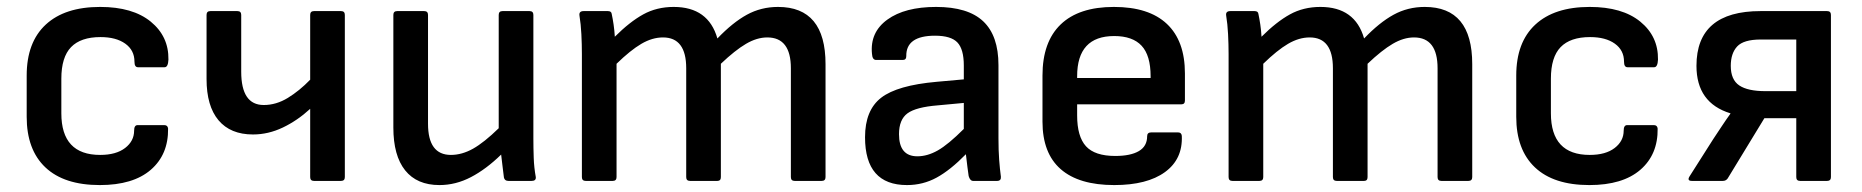

<svg xmlns="http://www.w3.org/2000/svg" viewBox="-20 -522 5373 554"><path d="M268 12Q165 12 111 -39Q57 -90 57 -185V-304Q57 -400 112 -451Q167 -502 269 -502Q363 -502 415 -459.5Q467 -417 466 -350Q465 -328 455 -328H378Q368 -328 368 -344Q368 -377 341.5 -396Q315 -415 270 -415Q213 -415 185 -386Q157 -357 157 -295V-195Q157 -75 269 -75Q315 -75 341 -95Q367 -115 367 -145Q367 -161 377 -161H454Q464 -161 465 -151Q466 -76 415 -32Q364 12 268 12Z M886 0Q875 0 875 -11V-208Q838 -174 796 -154Q754 -134 710 -134Q645 -134 610.5 -175Q576 -216 576 -294V-479Q576 -490 587 -490H665Q676 -490 676 -479V-315Q676 -219 741 -219Q777 -219 810.5 -239.5Q844 -260 875 -292V-479Q875 -490 886 -490H964Q975 -490 975 -479V-11Q975 0 964 0Z M1248 12Q1183 12 1149 -30.5Q1115 -73 1115 -154V-479Q1115 -490 1126 -490H1204Q1215 -490 1215 -479V-165Q1215 -75 1281 -75Q1313 -75 1345 -93Q1377 -111 1419 -152V-479Q1419 -490 1430 -490H1508Q1519 -490 1519 -479V-123Q1519 -95 1520 -66.5Q1521 -38 1526 -11Q1527 0 1514 0H1447Q1436 0 1434 -10Q1432 -26 1430 -42.5Q1428 -59 1426 -76Q1383 -34 1339 -11Q1295 12 1248 12Z M1670 0Q1659 0 1659 -11V-366Q1659 -394 1657.5 -423.5Q1656 -453 1652 -477Q1650 -490 1664 -490H1734Q1744 -490 1745 -482Q1748 -468 1750.5 -451Q1753 -434 1754 -416Q1797 -459 1836 -480.5Q1875 -502 1924 -502Q2024 -502 2050 -411Q2094 -457 2135 -479.5Q2176 -502 2225 -502Q2362 -502 2362 -337V-11Q2362 0 2351 0H2273Q2262 0 2262 -11V-325Q2262 -414 2194 -414Q2164 -414 2132.5 -395.5Q2101 -377 2060 -338V-11Q2060 0 2050 0H1971Q1960 0 1960 -11V-325Q1960 -414 1893 -414Q1862 -414 1830.5 -395.5Q1799 -377 1759 -338V-11Q1759 0 1748 0Z M2597 12Q2476 12 2476 -126Q2476 -204 2522.5 -240Q2569 -276 2683 -286L2761 -293V-333Q2761 -380 2742.5 -399.5Q2724 -419 2678 -419Q2594 -419 2595 -360Q2595 -349 2585 -349H2508Q2497 -349 2496 -367Q2490 -429 2540.5 -465.5Q2591 -502 2681 -502Q2773 -502 2817 -460.5Q2861 -419 2861 -334V-123Q2861 -88 2863 -61Q2865 -34 2868 -12Q2869 0 2857 0H2788Q2779 0 2775 -14Q2774 -21 2771.5 -39.5Q2769 -58 2767 -77Q2722 -31 2682.5 -9.5Q2643 12 2597 12ZM2574 -135Q2574 -71 2627 -71Q2656 -71 2686 -88Q2716 -105 2761 -150V-225L2686 -218Q2623 -213 2598.5 -195Q2574 -177 2574 -135Z M3195 12Q3093 12 3040.5 -34Q2988 -80 2988 -171V-304Q2988 -401 3040.5 -451.5Q3093 -502 3194 -502Q3295 -502 3347 -453Q3399 -404 3399 -310V-232Q3399 -221 3389 -221H3088V-189Q3088 -128 3113.5 -100Q3139 -72 3198 -72Q3242 -72 3266 -86Q3290 -100 3290 -129Q3290 -140 3302 -140H3379Q3389 -140 3390 -130Q3393 -63 3341.5 -25.5Q3290 12 3195 12ZM3088 -297H3300V-302Q3300 -362 3274 -390Q3248 -418 3195 -418Q3088 -418 3088 -302Z M3536 0Q3525 0 3525 -11V-366Q3525 -394 3523.5 -423.5Q3522 -453 3518 -477Q3516 -490 3530 -490H3600Q3610 -490 3611 -482Q3614 -468 3616.5 -451Q3619 -434 3620 -416Q3663 -459 3702 -480.5Q3741 -502 3790 -502Q3890 -502 3916 -411Q3960 -457 4001 -479.5Q4042 -502 4091 -502Q4228 -502 4228 -337V-11Q4228 0 4217 0H4139Q4128 0 4128 -11V-325Q4128 -414 4060 -414Q4030 -414 3998.5 -395.5Q3967 -377 3926 -338V-11Q3926 0 3916 0H3837Q3826 0 3826 -11V-325Q3826 -414 3759 -414Q3728 -414 3696.5 -395.5Q3665 -377 3625 -338V-11Q3625 0 3614 0Z M4566 12Q4463 12 4409 -39Q4355 -90 4355 -185V-304Q4355 -400 4410 -451Q4465 -502 4567 -502Q4661 -502 4713 -459.5Q4765 -417 4764 -350Q4763 -328 4753 -328H4676Q4666 -328 4666 -344Q4666 -377 4639.5 -396Q4613 -415 4568 -415Q4511 -415 4483 -386Q4455 -357 4455 -295V-195Q4455 -75 4567 -75Q4613 -75 4639 -95Q4665 -115 4665 -145Q4665 -161 4675 -161H4752Q4762 -161 4763 -151Q4764 -76 4713 -32Q4662 12 4566 12Z M4862 0Q4847 0 4855 -13L4923 -120Q4935 -138 4947.5 -157Q4960 -176 4973 -194V-195Q4875 -225 4875 -332Q4875 -490 5060 -490H5252Q5263 -490 5263 -479V-11Q5263 0 5252 0H5174Q5163 0 5163 -11V-181H5071L4965 -7Q4960 0 4951 0ZM5074 -259H5163V-408H5061Q5011 -408 4992.5 -388Q4974 -368 4974 -332Q4974 -292 4998.5 -275.5Q5023 -259 5074 -259Z"/></svg>

Font: Sofia Sans SemiBold
Style: Regular
Weight: 600
Designer: Botio Nikoltchev, Ani Petrova
Foundry: lettersoup
Version: Version 4.101; ttfautohint (v1.8.4.7-5d5b)